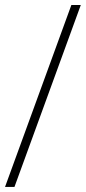

<svg xmlns="http://www.w3.org/2000/svg" viewBox="-33 -735 338 755"><path d="M-13.2 0 247.6 -715.3H284.7L23.9 0Z"/></svg>

Font: Elstob ExtraLight
Style: Italic
Weight: 200
Italic angle: -20°
Designer: Peter S. Baker
Version: Version 1.015